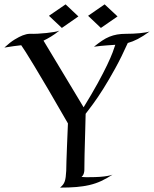

<svg xmlns="http://www.w3.org/2000/svg" viewBox="-42 -855 705 879"><path d="M473.1 -55.2Q445.8 -37.6 420.9 -26.1Q396 -14.6 368.2 -8.1Q340.3 -1.5 307.6 1.2Q274.9 3.9 232.9 3.9Q241.2 -2.9 246.3 -9.5Q251.5 -16.1 254.4 -24.7Q257.3 -33.2 258.8 -44.9Q260.3 -56.6 261.2 -73.2Q261.2 -87.4 262.2 -116.2Q263.2 -140.6 264.6 -182.6Q266.1 -224.6 269 -290Q215.8 -382.8 178.2 -446.8Q140.6 -510.7 115.5 -552.2Q90.3 -593.8 76.2 -616Q62 -638.2 55.2 -647.9Q41 -646.5 21.2 -643.8Q1.5 -641.1 -22 -637.2Q4.4 -661.6 25.4 -674.3Q46.4 -687 61.5 -692.9Q79.1 -699.7 92.8 -700.2Q110.4 -699.7 130.9 -700.7Q151.4 -701.7 170.9 -703.9Q190.4 -706.1 206.3 -708.7Q222.2 -711.4 230 -714.8Q209 -698.2 191.4 -687.5Q173.8 -676.8 157.2 -668.9L340.8 -363.8Q378.9 -425.8 405.3 -473.9Q431.6 -522 448.5 -557.4Q465.3 -592.8 473.9 -615.7Q482.4 -638.7 485.8 -649.9Q471.7 -648.9 446.5 -647.2Q421.4 -645.5 388.2 -641.1Q408.7 -657.7 425.5 -668.9Q442.4 -680.2 459.2 -687Q476.1 -693.8 494.1 -697Q512.2 -700.2 535.2 -700.2Q550.8 -700.2 567.1 -700.9Q583.5 -701.7 598.1 -703.1Q612.8 -704.6 624.5 -706.5Q636.2 -708.5 643.1 -710.9Q612.3 -688.5 588.6 -676.3Q564.9 -664.1 543 -658.2Q514.6 -594.7 485.6 -542Q456.5 -489.3 430.7 -448.2Q404.8 -407.2 383.5 -378.4Q362.3 -349.6 350.1 -334Q349.1 -290 348.1 -255.6Q347.2 -221.2 346.4 -194.8Q345.7 -168.5 345.2 -149.7Q344.7 -130.9 344.7 -117.7Q343.8 -87.4 344.2 -77.1Q344.2 -71.3 342.8 -65.4Q341.8 -60.1 338.9 -54.4Q335.9 -48.8 331.1 -44.9Q340.8 -43.9 349.9 -43.9Q358.9 -43.9 367.2 -43.9Q395.5 -43.9 415.8 -45.4Q436 -46.9 448.7 -49.3Q463.9 -51.8 473.1 -55.2ZM496.1 -779.8 419.9 -727.1 361.3 -782.7 437 -835ZM316.9 -779.8 241.2 -727.1 182.1 -782.7 258.3 -835Z"/></svg>

Font: Quintessential
Style: Regular
Weight: 400
Designer: Astigmatic (AOETI)
Foundry: Astigmatic (AOETI)
Version: Version 1.000